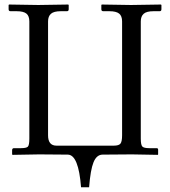

<svg xmlns="http://www.w3.org/2000/svg" viewBox="-20 -666 732 827"><path d="M586.4 -573.7V-69.3Q586.4 -42 593 -34.9Q599.6 -27.8 623.5 -27.8H654.8Q661.1 -27.8 661.1 -21V-1L659.7 1Q559.6 -1 548.3 -1L421.4 0Q396 0.5 382.8 33Q369.6 65.4 363.8 140.6H329.1Q318.4 0.5 272 0L148.9 -1L34.2 1L32.2 -1V-19Q32.2 -27.8 40.5 -27.8H69.8Q93.8 -27.8 100.1 -34.4Q106.4 -41 106.4 -69.3V-573.7Q106.4 -597.2 93.8 -607.4Q81.1 -617.7 51.8 -617.7H25.4Q17.1 -617.7 17.1 -626V-644.5L19 -646.5Q106 -644.5 145 -644.5L273.9 -646.5L275.9 -644.5V-626Q275.9 -617.7 268.1 -617.7H241.7Q211.9 -617.7 199.5 -606.7Q187 -595.7 187 -573.7V-83Q187 -38.6 223.6 -38.6H469.7Q492.2 -38.6 499 -47.6Q505.9 -56.6 505.9 -83.5V-573.7Q505.9 -597.2 493.2 -607.4Q480.5 -617.7 451.2 -617.7H424.8Q416.5 -617.7 416.5 -626V-644.5L418.5 -646.5Q505.4 -644.5 544.4 -644.5L673.3 -646.5L675.3 -644.5V-626Q675.3 -617.7 667.5 -617.7H641.1Q611.3 -617.7 598.9 -606.7Q586.4 -595.7 586.4 -573.7Z"/></svg>

Font: Libertinage
Style: b
Weight: 400
Designer: OSP
Foundry: OSP
Version: Version 1.0; 2008; OFL relea